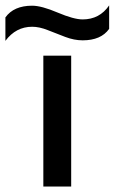

<svg xmlns="http://www.w3.org/2000/svg" viewBox="-94 -684 420 704"><path d="M-74.2 -534.2V-620.1Q-43.5 -663.1 23.9 -663.1Q58.1 -663.1 117.4 -637.9Q176.8 -612.8 209 -612.8Q271 -612.8 306.2 -664.1V-578.1Q276.4 -536.1 209 -536.1Q178.2 -536.1 145.3 -548.6Q112.3 -561 81.3 -573.5Q50.3 -585.9 23.9 -585.9Q-35.6 -585.9 -74.2 -534.2ZM64.9 0V-480H167V0Z"/></svg>

Font: Prompt
Style: Regular
Weight: 400
Designer: Katatrad Team
Foundry: CadsonDemak
Version: Version 1.000;PS 001.000;hotconv 1.0.88;makeotf.lib2.5.64775